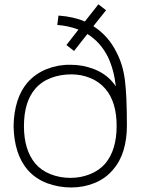

<svg xmlns="http://www.w3.org/2000/svg" viewBox="-20 -834 637 870"><path d="M555 -263.5Q555 -204.5 539.8 -153.2Q524.5 -102 491.5 -64.5Q458.5 -25 408 -4.5Q358.5 15.5 303 15.5Q246 15.5 193 -4Q140 -24.5 105 -64.5Q44 -136 41.5 -262.5Q44 -389.5 105 -460.5Q141 -501 192.2 -521.2Q243.5 -541.5 299 -540.5Q353.5 -541 405.5 -521Q458.5 -500.5 491.5 -460.5Q496.5 -455 505 -442.5Q496.5 -518 469 -576Q435.5 -643 376 -680L315.5 -603L281 -630L335.5 -700Q290.5 -717 239.5 -721L245 -763.5Q314 -758.5 364.5 -736.5L426 -814.5L460.5 -787.5L403 -715.5Q471.5 -671.5 508.5 -596Q537.5 -540 546 -470.5Q555 -402 555 -263.5ZM508.5 -263.5Q508.5 -372 457.5 -431.5Q430 -463.5 389.8 -480.2Q349.5 -497 303 -497Q253.5 -497 210.8 -480.8Q168 -464.5 139.5 -431.5Q88.5 -372 88.5 -262.5Q88.5 -155 139.5 -93.5Q166.5 -61.5 208.8 -44.8Q251 -28 299 -28Q346 -28 388 -44.8Q430 -61.5 457.5 -93.5Q508.5 -155 508.5 -263.5Z"/></svg>

Font: Russisch Sans ExtraLight
Style: Regular
Weight: 200
Width: 4
Designer: Michael Sharanda (font) & Cristiano Sobral (main changes)
Foundry: Michael Sharanda
Version: Version 2.00;September 8, 2020;FontCreator 13.0.0.2681 64-bi